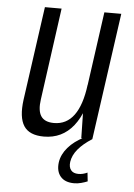

<svg xmlns="http://www.w3.org/2000/svg" viewBox="-53 -580 569 814"><g transform="rotate(5 232.0 -173.5)"><path d="M122 -149Q115 -101 130.5 -77.5Q146 -54 186 -54Q239 -54 271 -97.5Q303 -141 314 -227L346 -292L338 -234Q322 -114 274 -53.5Q226 7 148 7Q86 7 62.5 -29.5Q39 -66 49 -141L105 -540H176ZM354 0H307L304 -153L358 -540H430ZM293 193Q254 193 235 170.5Q216 148 221 110Q226 76 251.5 46.5Q277 17 319 -4L354 0Q316 24 294.5 50Q273 76 269 104Q266 126 276 139Q286 152 308 152Q327 152 346 143L350 180Q338 185 323 189Q308 193 293 193Z"/></g></svg>

Font: Pathway Extreme Condensed Light
Style: Italic
Weight: 300
Width: 3
Italic angle: -8°
Version: Version 1.001;gftools[0.9.26]